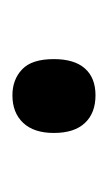

<svg xmlns="http://www.w3.org/2000/svg" viewBox="47 -205 172 306"><g transform="rotate(90 133.0 -52.0)"><path d="M74.2 -51.8Q74.2 -84.5 89.1 -101.3Q104 -118.2 131.8 -118.2Q160.2 -118.2 176 -101.3Q191.9 -84.5 191.9 -51.8Q191.9 -20 175.8 -2.9Q159.7 14.2 131.8 14.2Q106.9 14.2 90.6 -1.2Q74.2 -16.6 74.2 -51.8Z"/></g></svg>

Font: f0_46894 
Style: Regular
Weight: 400
Foundry: Ascender Corporation
Version: Version 1.10